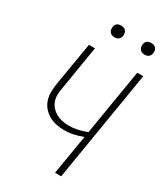

<svg xmlns="http://www.w3.org/2000/svg" viewBox="-225 -1014 950 1105"><g transform="rotate(30 250.0 -462.0)"><path d="M334 0 378 -263Q348 -251 317 -244.5Q286 -238 256 -238Q228 -238 201.5 -244Q175 -250 152.5 -263Q130 -276 113.5 -296Q97 -316 89 -341.5Q81 -367 82 -394.5Q83 -422 87 -449L135 -735H175L127 -443Q123 -421 122 -398.5Q121 -376 128 -355.5Q135 -335 149 -319.5Q163 -304 181.5 -293.5Q200 -283 221.5 -278.5Q243 -274 265 -274Q295 -274 325 -280.5Q355 -287 384 -299L456 -735H496L375 0ZM440 -846Q431 -846 422.5 -849Q414 -852 408.5 -859Q403 -866 401.5 -875.5Q400 -885 402 -895Q403 -901 406 -907Q409 -913 415 -917Q421 -921 427.5 -922.5Q434 -924 440 -924Q450 -924 458.5 -921Q467 -918 472.5 -911Q478 -904 479.5 -894.5Q481 -885 479 -875Q478 -869 474.5 -863Q471 -857 465.5 -853Q460 -849 453.5 -847.5Q447 -846 440 -846ZM240 -846Q231 -846 222.5 -849Q214 -852 208.5 -859Q203 -866 201.5 -875.5Q200 -885 202 -895Q203 -901 206 -907Q209 -913 215 -917Q221 -921 227.5 -922.5Q234 -924 240 -924Q250 -924 258.5 -921Q267 -918 272.5 -911Q278 -904 279.5 -894.5Q281 -885 279 -875Q278 -869 274.5 -863Q271 -857 265.5 -853Q260 -849 253.5 -847.5Q247 -846 240 -846Z"/></g></svg>

Font: Iosevka Curly XLtObl
Style: Regular
Weight: 200
Italic angle: -9°
Monospace: yes
Designer: Belleve Invis
Foundry: Belleve Invis
Version: Version 11.1.0; ttfautohint (v1.8.3)